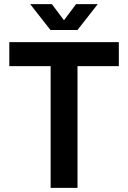

<svg xmlns="http://www.w3.org/2000/svg" viewBox="-20 -909 620 929"><path d="M225 0V-666H355V0ZM25 -589V-705H555V-589ZM224 -764 126 -889H231L315 -777H264L348 -889H453L355 -764Z"/></svg>

Font: TikTok Sans 24pt SemiBold
Style: Regular
Weight: 600
Version: Version 4.000